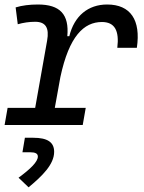

<svg xmlns="http://www.w3.org/2000/svg" viewBox="-23 -547 629 840"><path d="M-2.9 0H338.9L352.1 -75.2H216.8L241.2 -210C279.3 -388.7 343.8 -450.7 422.9 -450.7C478.5 -450.7 499.5 -413.6 490.2 -337.9H575.7C593.8 -459.5 547.9 -527.3 445.8 -527.3C362.3 -527.3 301.8 -477.1 280.3 -388.7H271.5C280.3 -484.4 239.3 -527.3 143.1 -527.3C106.9 -527.3 74.2 -523.4 45.4 -514.6L54.7 -440.9C79.1 -447.8 104.5 -451.7 130.9 -451.7C176.3 -451.7 193.4 -425.8 183.1 -369.1L130.9 -75.2H10.3ZM102.1 272.5C161.6 223.1 213.9 172.4 213.9 117.2C213.9 74.7 184.1 55.7 122.6 55.7H85.9L75.2 119.1H108.4C131.8 119.1 142.6 125 142.6 137.7C142.6 161.1 109.9 192.4 58.1 230.5Z"/></svg>

Font: Cascadia Code PL SemiLight
Style: Italic
Weight: 350
Italic angle: -10°
Monospace: yes
Designer: Aaron Bell
Foundry: Saja Typeworks
Version: Version 2404.023